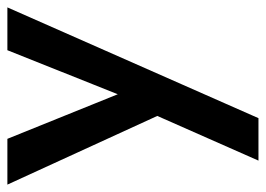

<svg xmlns="http://www.w3.org/2000/svg" viewBox="-124 -380 720 520"><g transform="rotate(-90 236.0 -120.0)"><path d="M120 -460H-4L182 -54L61 220H176L476 -460H360L216 -99L267 -96Z"/></g></svg>

Font: NM-font
Style: Medium
Weight: 500
Designer: ""
Foundry: ""
Version: ""